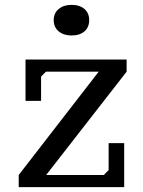

<svg xmlns="http://www.w3.org/2000/svg" viewBox="-20 -770 589 790"><path d="M491 -181V0H57V-50L386 -475H169L149 -455V-355H85V-525H501V-475L170 -50H407L427 -70V-181ZM201 -687Q201 -716 221.5 -733Q242 -750 274 -750Q308 -750 327.5 -733Q347 -716 347 -687Q347 -658 327.5 -641Q308 -624 274 -624Q242 -624 221.5 -641Q201 -658 201 -687Z"/></svg>

Font: PT Serif Caption
Style: Regular
Weight: 400
Designer: A.Korolkova, O.Umpeleva, V.Yefimov
Foundry: ParaType Ltd
Version: Version 1.000W OFL